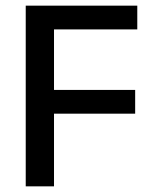

<svg xmlns="http://www.w3.org/2000/svg" viewBox="-20 -659 544 679"><path d="M71 0V-639H171V0ZM128 -257V-341H458V-257ZM100 -555V-639H465.5V-555Z"/></svg>

Font: Anek Gurmukhi Medium
Style: Regular
Weight: 500
Designer: Sarang Kulkarni (Gurmukhi), Yesha Goshar (Latin)
Foundry: Ek Type
Version: Version 1.003